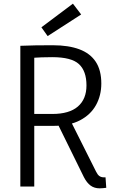

<svg xmlns="http://www.w3.org/2000/svg" viewBox="-20 -1018 621 1048"><path d="M91 0V-768Q133 -770 177 -770.5Q221 -771 269 -771Q354 -771 413 -749Q472 -727 502.5 -681Q533 -635 533 -562Q533 -497 504 -444.5Q475 -392 417 -361.5Q359 -331 271 -331H127V-396H266Q358 -396 405 -436.5Q452 -477 452 -552Q452 -630 411 -668Q370 -706 265 -706Q238 -706 207 -705Q176 -704 150 -702L167 -719V0ZM283 -366 357 -375 504 -82Q512 -65 522 -57.5Q532 -50 548 -50Q550 -50 552 -50Q554 -50 556 -50L560 7Q552 8 542.5 9Q533 10 524 10Q495 10 474.5 -5Q454 -20 438 -51ZM240 -821 206 -869 378 -998 423 -939Z"/></svg>

Font: Yaldevi
Style: Regular
Weight: 400
Designer: Sol Matas, Rajitha Manaperi, Kosala Senevirathne
Foundry: Mooniak
Version: Version 1.100